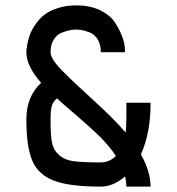

<svg xmlns="http://www.w3.org/2000/svg" viewBox="-20 -694 658 714"><path d="M355 0Q239 0 181 -22Q123 -44 100.5 -95.5Q78 -147 78 -250Q78 -335 133 -386Q78 -448 78 -500Q78 -504 78.5 -510Q79 -516 82.5 -534Q86 -552 92.5 -568.5Q99 -585 113 -605Q127 -625 145.5 -639.5Q164 -654 195 -664Q226 -674 264 -674Q315 -674 352 -656Q389 -638 406 -612.5Q423 -587 433 -561.5Q443 -536 444 -518L445 -500H355Q355 -529 343 -548Q331 -567 312 -574Q293 -581 283 -582.5Q273 -584 264 -584Q255 -584 244.5 -582.5Q234 -581 213.5 -574Q193 -567 180.5 -548Q168 -529 168 -500Q168 -475 212 -430.5Q256 -386 330 -319Q404 -252 447 -201Q450 -222 450 -262V-312H540Q540 -199 504 -120Q540 -56 540 0H450Q450 -18 445 -38Q401 0 355 0ZM355 -90Q387 -90 411 -114Q388 -149 354 -183Q320 -217 263.5 -265.5Q207 -314 192 -328Q178 -317 173 -301.5Q168 -286 168 -250Q168 -193 173 -165Q178 -137 199 -118Q220 -99 254 -94.5Q288 -90 355 -90Z"/></svg>

Font: Hermit
Style: Regular
Weight: 400
Designer: Pablo Caro
Version: Version 2.000;PS 002.000;hotconv 1.0.88;makeotf.lib2.5.64775